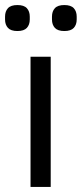

<svg xmlns="http://www.w3.org/2000/svg" viewBox="-36 -741 324 761"><path d="M85 0V-516H165V0ZM33 -618Q7 -618 -4.5 -630.5Q-16 -643 -16 -664V-675Q-16 -696 -4.5 -708.5Q7 -721 33 -721Q59 -721 70.5 -708.5Q82 -696 82 -675V-664Q82 -643 70.5 -630.5Q59 -618 33 -618ZM219 -618Q193 -618 181.5 -630.5Q170 -643 170 -664V-675Q170 -696 181.5 -708.5Q193 -721 219 -721Q245 -721 256.5 -708.5Q268 -696 268 -675V-664Q268 -643 256.5 -630.5Q245 -618 219 -618Z"/></svg>

Font: IBM Plex Thai
Style: Regular
Weight: 400
Designer: Mike Abbink, Paul van der Laan, Pieter van Rosmalen, Ben Mitchell, Mark Frömberg
Foundry: Bold Monday
Version: Version 1.0